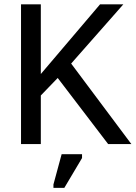

<svg xmlns="http://www.w3.org/2000/svg" viewBox="-20 -679 640 905"><path d="M489.7 0 252 -311.5 172.4 -229V0H79.1V-658.7H172.4V-330.1L451.7 -658.7H561.5L315.4 -379.4L599.1 0ZM231.9 206.5V190.4L270.5 47.9H366.7V65.9L283.2 206.5Z"/></svg>

Font: Cousine
Style: Regular
Weight: 400
Monospace: yes
Designer: Steve Matteson
Foundry: Monotype Imaging Inc.
Version: Version 1.21